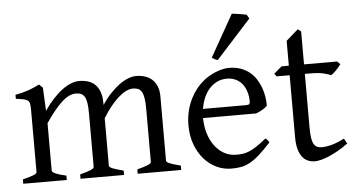

<svg xmlns="http://www.w3.org/2000/svg" viewBox="-51 -817 1711 923"><g transform="rotate(-5 804.5 -356.0)"><path d="M579.1 0V-21Q614.3 -30.3 630.6 -37.1Q647 -43.9 647 -50.8V-309.1Q647 -338.9 643.8 -358.6Q640.6 -378.4 634 -389.6Q627.4 -400.9 616.9 -405.5Q606.4 -410.2 591.8 -410.2Q575.7 -410.2 557.6 -401.1Q539.6 -392.1 520.5 -375.2Q501.5 -358.4 482.2 -334.2Q462.9 -310.1 444.3 -279.8V-50.8Q444.3 -43.9 459.5 -37.4Q474.6 -30.8 513.2 -21V0H303.2V-21Q338.4 -30.3 354.7 -37.1Q371.1 -43.9 371.1 -50.8V-309.1Q371.1 -338.9 368.2 -358.6Q365.2 -378.4 358.6 -389.6Q352.1 -400.9 341.6 -405.5Q331.1 -410.2 315.9 -410.2Q282.7 -410.2 246.3 -376Q210 -341.8 168.5 -279.8V-50.8Q168.5 -43.5 186.8 -35.6Q205.1 -27.8 236.8 -21V0H26.9V-21Q59.1 -29.3 77.1 -35.9Q95.2 -42.5 95.2 -50.8V-347.2Q95.2 -366.7 93.5 -377.9Q91.8 -389.2 84.7 -395.3Q77.6 -401.4 64 -404.3Q50.3 -407.2 26.9 -410.2V-429.7Q45.4 -432.6 61 -436.8Q76.7 -440.9 90.8 -445.8Q105 -450.7 117.9 -456.5Q130.9 -462.4 144 -468.8L161.1 -451.7L166.5 -339.8Q188.5 -372.1 210.9 -396.2Q233.4 -420.4 255.4 -436.5Q277.3 -452.6 297.9 -460.7Q318.4 -468.8 335.9 -468.8Q359.4 -468.8 379.2 -462.9Q398.9 -457 413.3 -443.4Q427.7 -429.7 436 -407.7Q444.3 -385.7 444.3 -353V-343.8Q464.8 -374.5 486.8 -397.7Q508.8 -420.9 530.5 -436.8Q552.2 -452.6 573 -460.7Q593.8 -468.8 611.8 -468.8Q635.3 -468.8 655 -462.4Q674.8 -456.1 689.2 -442.9Q703.6 -429.7 711.9 -409.4Q720.2 -389.2 720.2 -361.8V-50.8Q720.2 -43.9 735.4 -37.4Q750.5 -30.8 789.1 -21V0Z M1045.4 -418Q1020.5 -418 999.5 -408.2Q978.5 -398.4 962.2 -380.9Q945.8 -363.3 934.8 -338.4Q923.8 -313.5 918.9 -283.2H1127.4Q1138.7 -283.2 1142.3 -286.9Q1146 -290.5 1146 -300.8Q1146 -309.6 1144.5 -321.8Q1143.1 -334 1138.9 -346.9Q1134.8 -359.9 1127.7 -372.6Q1120.6 -385.3 1109.4 -395.3Q1098.1 -405.3 1082.3 -411.6Q1066.4 -418 1045.4 -418ZM1226.1 -272Q1217.3 -262.2 1202.6 -253.9Q1188 -245.6 1172.4 -239.3H915.5V-237.8Q915.5 -201.2 925.5 -167.2Q935.5 -133.3 954.1 -107.2Q972.7 -81.1 999.5 -65.4Q1026.4 -49.8 1060.1 -49.8Q1075.2 -49.8 1089.6 -51.5Q1104 -53.2 1120.6 -59.8Q1137.2 -66.4 1157.5 -79.6Q1177.7 -92.8 1205.1 -115.2Q1211.4 -111.8 1216.1 -105.5Q1220.7 -99.1 1223.1 -95.2Q1190.4 -59.6 1165.8 -37.8Q1141.1 -16.1 1119.4 -4.4Q1097.7 7.3 1076.4 11Q1055.2 14.6 1030.3 14.6Q992.7 14.6 958.7 -1.5Q924.8 -17.6 898.9 -47.1Q873 -76.7 857.7 -118.4Q842.3 -160.2 842.3 -211.9Q842.3 -244.6 849.6 -276.4Q856.9 -308.1 870.8 -336.4Q884.8 -364.7 904.8 -388.7Q924.8 -412.6 950.2 -430.2Q960.9 -437.5 974.4 -444.6Q987.8 -451.7 1002.4 -457Q1017.1 -462.4 1031.5 -465.6Q1045.9 -468.8 1059.1 -468.8Q1091.3 -468.8 1116 -460Q1140.6 -451.2 1159.2 -436.3Q1177.7 -421.4 1190.4 -401.6Q1203.1 -381.8 1211.2 -359.9Q1219.2 -337.9 1222.7 -315.2Q1226.1 -292.5 1226.1 -272ZM1010.3 -511.2Q1001.5 -513.2 994.9 -516.8Q988.3 -520.5 982.4 -524.9L1096.7 -727.1Q1102.5 -726.6 1112.3 -725.3Q1122.1 -724.1 1132.6 -722.4Q1143.1 -720.7 1152.6 -719Q1162.1 -717.3 1167.5 -715.8L1178.7 -696.8Z M1595.2 -57.1Q1571.3 -39.6 1547.9 -26.1Q1524.4 -12.7 1503.2 -3.7Q1481.9 5.4 1463.9 10Q1445.8 14.6 1433.1 14.6Q1416 14.6 1400.6 8.3Q1385.3 2 1373.5 -12.5Q1361.8 -26.9 1355 -50.3Q1348.1 -73.7 1348.1 -107.9V-408.2H1285.2L1274.9 -421.9L1313 -454.1H1348.1V-574.2L1406.2 -625L1421.4 -612.8V-454.1H1581.1L1595.2 -439.9Q1590.8 -433.1 1584.2 -425.5Q1577.6 -418 1570.8 -410.9Q1564 -403.8 1557.4 -398.4Q1550.8 -393.1 1545.9 -391.1Q1534.2 -397 1510.3 -402.6Q1486.3 -408.2 1446.8 -408.2H1421.4V-149.9Q1421.4 -120.6 1424.1 -101.3Q1426.8 -82 1433.1 -70.6Q1439.5 -59.1 1449.5 -54.4Q1459.5 -49.8 1474.1 -49.8Q1491.2 -49.8 1517.1 -56.2Q1543 -62.5 1581.1 -82Z"/></g></svg>

Font: Akkhara
Style: Regular
Weight: 400
Designer: J. Victor Gaultney
Version: Version 1.00 June 13, 2006, initial release